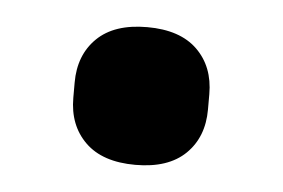

<svg xmlns="http://www.w3.org/2000/svg" viewBox="-29 -204 368 250"><g transform="rotate(5 155.0 -79.0)"><path d="M67 -69V-89Q67 -125 89.5 -147Q112 -169 155 -169Q198 -169 220.5 -147Q243 -125 243 -89V-69Q243 -33 220.5 -11Q198 11 155 11Q112 11 89.5 -11Q67 -33 67 -69Z"/></g></svg>

Font: Aneliza
Style: Bold
Weight: 700
Designer: Mike Abbink, Paul van der Laan, Pieter van Rosmalen
Foundry: Bold Monday
Version: Version 3.0